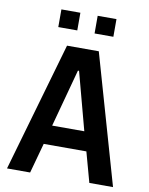

<svg xmlns="http://www.w3.org/2000/svg" viewBox="-94 -938 780 1006"><g transform="rotate(10 296.0 -435.0)"><path d="M14 0 212 -688H381L578 0H452L408 -160H181L137 0ZM208 -262H379L297 -569H291ZM150 -776V-870H251V-776ZM343 -776V-870H443V-776Z"/></g></svg>

Font: Saira SemiCondensed SemiBold
Style: Regular
Weight: 600
Width: 4
Designer: Hector Gatti with collaboration of the Omnibus-Type team
Foundry: Omnibus-Type
Version: Version 1.101